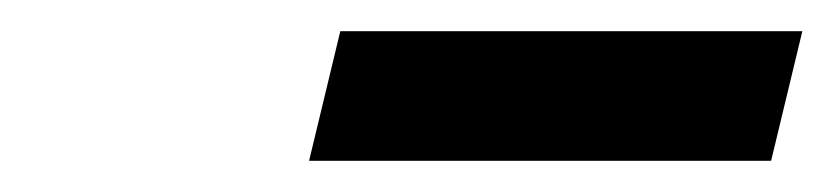

<svg xmlns="http://www.w3.org/2000/svg" viewBox="-20 -736 534 123"><path d="M178 -633 198 -716H494L474 -633Z"/></svg>

Font: Ubuntu Sans SemiBold
Style: Italic
Weight: 600
Italic angle: -13.5°
Designer: Dalton Maag Ltd
Foundry: Dalton Maag Ltd
Version: Version 1.006